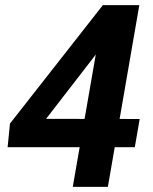

<svg xmlns="http://www.w3.org/2000/svg" viewBox="-20 -731 597 751"><path d="M526.4 -265.6 507.3 -155.3H9.8L19 -247.6L382.3 -710.9H500L343.3 -502.9L160.2 -266.1ZM524.9 -710.9 401.9 0H264.6L388.2 -710.9Z"/></svg>

Font: Roboto
Style: Bold Italic
Weight: 700
Italic angle: -12°
Designer: Christian Robertson
Foundry: Google
Version: Version 3.0